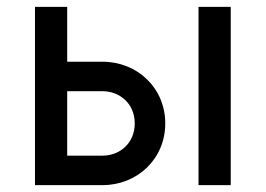

<svg xmlns="http://www.w3.org/2000/svg" viewBox="-20 -540 775 560"><path d="M373 -180C373 -122 329 -86 279 -86H176V-274H279C329 -274 373 -238 373 -180ZM82 0H279C380 0 462 -76 462 -180C462 -284 380 -360 279 -360H176V-520H82ZM559 0H653V-520H559Z"/></svg>

Font: Grotesk 02 Mince
Style: Bold
Weight: 400
Designer: Frank Adebiaye, contributions by Jérémy Landes, Ariel Martín Pérez
Foundry: Velvetyne Type Foundry
Version: Version 3.000;Glyphs 3.1.2 (3150)